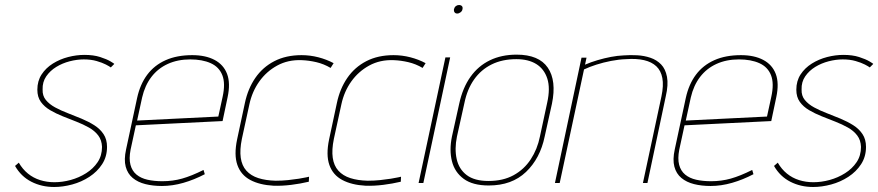

<svg xmlns="http://www.w3.org/2000/svg" viewBox="-20 -730 3504 766"><path d="M422 -461 436 -475Q436 -476 421 -485Q406 -494 379.5 -502.5Q353 -511 317 -511Q285 -511 252 -502.5Q219 -494 191 -476.5Q163 -459 146 -433Q129 -407 129 -372Q129 -343 143 -323.5Q157 -304 180 -290.5Q203 -277 230.5 -266Q258 -255 285 -244.5Q312 -234 335 -221Q358 -208 372 -189.5Q386 -171 387 -144Q387 -109 369.5 -83Q352 -57 323.5 -39Q295 -21 262 -12Q229 -3 197 -3Q167 -3 140 -11.5Q113 -20 91.5 -37.5Q70 -55 55 -81L40 -68Q64 -26 105 -5Q146 16 196 16Q231 16 268 6Q305 -4 336.5 -24.5Q368 -45 387.5 -75Q407 -105 407 -144Q407 -174 393 -195Q379 -216 356 -230.5Q333 -245 305.5 -256.5Q278 -268 250.5 -278.5Q223 -289 200 -301.5Q177 -314 163 -331Q149 -348 150 -373Q149 -403 164.5 -425.5Q180 -448 204.5 -463Q229 -478 258 -485.5Q287 -493 314 -493Q343 -493 365.5 -486.5Q388 -480 402.5 -472.5Q417 -465 422 -461Z M501 -133 522 -230 868 -247 888 -342Q900 -398 886 -435Q872 -472 836 -491Q800 -510 747 -510Q686 -510 641 -490Q596 -470 567.5 -432Q539 -394 527 -339L483 -134Q474 -93 481.5 -65Q489 -37 509.5 -20Q530 -3 560 4.5Q590 12 626 12Q668 12 711.5 -0.5Q755 -13 797 -35L792 -52Q744 -28 706.5 -17.5Q669 -7 628 -7Q595 -7 568.5 -13Q542 -19 524.5 -33.5Q507 -48 500.5 -72.5Q494 -97 501 -133ZM868 -343 851 -265 527 -249 547 -341Q558 -389 584 -423Q610 -457 649.5 -475Q689 -493 739 -493Q787 -493 820.5 -478Q854 -463 867 -430Q880 -397 868 -343Z M1299 -459 1311 -478Q1283 -493 1250 -501.5Q1217 -510 1183 -510Q1121 -510 1074.5 -486Q1028 -462 998.5 -419Q969 -376 957 -319L926 -174Q913 -112 927 -72Q941 -32 978.5 -12Q1016 8 1072 11Q1106 12 1142 7.5Q1178 3 1212 -5L1213 -25Q1213 -25 1202 -22.5Q1191 -20 1172 -17Q1153 -14 1129.5 -11.5Q1106 -9 1080 -9Q1040 -10 1010.5 -19.5Q981 -29 963 -49Q945 -69 940.5 -100.5Q936 -132 945 -176L975 -314Q986 -365 1014.5 -405Q1043 -445 1086 -468.5Q1129 -492 1183 -490Q1212 -489 1242 -482Q1272 -475 1299 -459Z M1666 -459 1678 -478Q1650 -493 1617 -501.5Q1584 -510 1550 -510Q1488 -510 1441.5 -486Q1395 -462 1365.5 -419Q1336 -376 1324 -319L1293 -174Q1280 -112 1294 -72Q1308 -32 1345.5 -12Q1383 8 1439 11Q1473 12 1509 7.5Q1545 3 1579 -5L1580 -25Q1580 -25 1569 -22.5Q1558 -20 1539 -17Q1520 -14 1496.5 -11.5Q1473 -9 1447 -9Q1407 -10 1377.5 -19.5Q1348 -29 1330 -49Q1312 -69 1307.5 -100.5Q1303 -132 1312 -176L1342 -314Q1353 -365 1381.5 -405Q1410 -445 1453 -468.5Q1496 -492 1550 -490Q1579 -489 1609 -482Q1639 -475 1666 -459Z M1650 0H1669L1776 -501H1757ZM1811 -710Q1804 -710 1798.5 -705.5Q1793 -701 1791 -693Q1790 -686 1793.5 -681Q1797 -676 1804 -676Q1811 -676 1817.5 -681Q1824 -686 1825 -693Q1827 -701 1823 -705.5Q1819 -710 1811 -710Z M2153 -185 2182 -316Q2201 -408 2165.5 -460Q2130 -512 2041 -512Q1981 -512 1934.5 -489.5Q1888 -467 1857 -423.5Q1826 -380 1812 -316L1783 -185Q1772 -131 1783 -87Q1794 -43 1830 -16.5Q1866 10 1930 10Q2022 10 2078.5 -44Q2135 -98 2153 -185ZM2163 -320 2134 -185Q2124 -135 2097.5 -94.5Q2071 -54 2029 -31Q1987 -8 1929 -8Q1873 -8 1842 -31.5Q1811 -55 1802 -95.5Q1793 -136 1803 -185L1833 -320Q1844 -374 1871.5 -413Q1899 -452 1941.5 -473Q1984 -494 2040 -494Q2088 -494 2119.5 -474.5Q2151 -455 2163.5 -416.5Q2176 -378 2163 -320Z M2619 -346 2545 0H2563L2636 -345Q2647 -392 2641 -423.5Q2635 -455 2617.5 -473Q2600 -491 2575 -499.5Q2550 -508 2522 -509.5Q2494 -511 2468 -509Q2444 -508 2417.5 -503Q2391 -498 2364 -490Q2337 -482 2314 -472L2320 -500H2300L2194 0H2213L2310 -453Q2331 -463 2359 -472Q2387 -481 2418 -487Q2449 -493 2478 -494Q2519 -497 2549.5 -490Q2580 -483 2598.5 -465.5Q2617 -448 2622.5 -418.5Q2628 -389 2619 -346Z M2690 -133 2711 -230 3057 -247 3077 -342Q3089 -398 3075 -435Q3061 -472 3025 -491Q2989 -510 2936 -510Q2875 -510 2830 -490Q2785 -470 2756.5 -432Q2728 -394 2716 -339L2672 -134Q2663 -93 2670.5 -65Q2678 -37 2698.5 -20Q2719 -3 2749 4.5Q2779 12 2815 12Q2857 12 2900.5 -0.5Q2944 -13 2986 -35L2981 -52Q2933 -28 2895.5 -17.5Q2858 -7 2817 -7Q2784 -7 2757.5 -13Q2731 -19 2713.5 -33.5Q2696 -48 2689.5 -72.5Q2683 -97 2690 -133ZM3057 -343 3040 -265 2716 -249 2736 -341Q2747 -389 2773 -423Q2799 -457 2838.5 -475Q2878 -493 2928 -493Q2976 -493 3009.5 -478Q3043 -463 3056 -430Q3069 -397 3057 -343Z M3450 -461 3464 -475Q3464 -476 3449 -485Q3434 -494 3407.5 -502.5Q3381 -511 3345 -511Q3313 -511 3280 -502.5Q3247 -494 3219 -476.5Q3191 -459 3174 -433Q3157 -407 3157 -372Q3157 -343 3171 -323.5Q3185 -304 3208 -290.5Q3231 -277 3258.5 -266Q3286 -255 3313 -244.5Q3340 -234 3363 -221Q3386 -208 3400 -189.5Q3414 -171 3415 -144Q3415 -109 3397.5 -83Q3380 -57 3351.5 -39Q3323 -21 3290 -12Q3257 -3 3225 -3Q3195 -3 3168 -11.5Q3141 -20 3119.5 -37.5Q3098 -55 3083 -81L3068 -68Q3092 -26 3133 -5Q3174 16 3224 16Q3259 16 3296 6Q3333 -4 3364.5 -24.5Q3396 -45 3415.5 -75Q3435 -105 3435 -144Q3435 -174 3421 -195Q3407 -216 3384 -230.5Q3361 -245 3333.5 -256.5Q3306 -268 3278.5 -278.5Q3251 -289 3228 -301.5Q3205 -314 3191 -331Q3177 -348 3178 -373Q3177 -403 3192.5 -425.5Q3208 -448 3232.5 -463Q3257 -478 3286 -485.5Q3315 -493 3342 -493Q3371 -493 3393.5 -486.5Q3416 -480 3430.5 -472.5Q3445 -465 3450 -461Z"/></svg>

Font: Advent Pro Thin
Style: Italic
Weight: 250
Italic angle: -12°
Version: Version 3.000